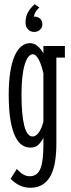

<svg xmlns="http://www.w3.org/2000/svg" viewBox="-20 -681 335 903"><path d="M245.1 -4.9Q245.1 39.1 239.3 76.9Q233.4 114.7 219.5 142.6Q205.6 170.4 181.6 186.3Q157.7 202.1 122.1 202.1Q105.5 202.1 91.8 198.2Q78.1 194.3 66.9 188.2Q55.7 182.1 46.4 174.8Q37.1 167.5 29.8 160.2L59.1 113.8Q64 118.7 70.1 124.8Q76.2 130.9 83.7 136Q91.3 141.1 100.1 144.5Q108.9 147.9 119.1 147.9Q139.2 147.9 151.9 137.7Q164.6 127.4 171.6 107.9Q178.7 88.4 181.4 60.3Q184.1 32.2 184.1 -3.9V-32.2Q172.9 -11.7 159.4 0.7Q146 13.2 123 13.2Q102.5 13.2 84.2 1.5Q65.9 -10.3 51.8 -38.8Q37.6 -67.4 29.3 -115.5Q21 -163.6 21 -235.8Q21 -297.4 28.3 -342.8Q35.6 -388.2 48.8 -418.2Q62 -448.2 80.6 -463.1Q99.1 -478 121.1 -478Q140.6 -478 156.7 -464.4Q172.9 -450.7 184.1 -430.2V-464.8H285.2V-410.2H245.1ZM132.8 -39.1Q149.4 -39.1 162.6 -57.9Q175.8 -76.7 184.1 -108.9V-335.9Q180.2 -353 175 -369.4Q169.9 -385.7 163.6 -398.2Q157.2 -410.6 149.9 -418.2Q142.6 -425.8 134.8 -425.8Q110.8 -425.8 95.9 -376.2Q81.1 -326.7 81.1 -235.8Q81.1 -140.6 94.2 -89.8Q107.4 -39.1 132.8 -39.1ZM179.2 -566.9Q179.2 -551.3 168 -541Q156.7 -530.8 141.1 -530.8Q123 -530.8 111.6 -543Q100.1 -555.2 100.1 -574.2Q100.1 -602.5 111.3 -622.8Q122.6 -643.1 143.1 -661.1L165 -646Q159.2 -640.1 155.3 -635.7Q151.4 -631.3 148.4 -627Q145.5 -622.6 143.3 -617.2Q141.1 -611.8 139.2 -603Q150.4 -603 158 -599.9Q165.5 -596.7 170.4 -591.6Q175.3 -586.4 177.2 -580.1Q179.2 -573.7 179.2 -566.9Z"/></svg>

Font: Stint Ultra Condensed
Style: Regular
Weight: 400
Width: 1
Designer: Astigmatic (AOETI)
Foundry: Astigmatic (AOETI)
Version: Version 1.000